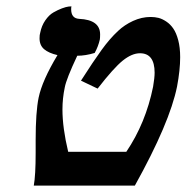

<svg xmlns="http://www.w3.org/2000/svg" viewBox="-20 -582 585 602"><path d="M101.1 -275.9Q112.3 -329.6 160.2 -409.2Q132.8 -415.5 118.4 -427.7Q104 -439.9 104 -461.9Q104 -473.1 106 -479Q110.4 -501.5 122.1 -518.3Q133.8 -535.2 147.5 -543Q161.1 -550.8 174.1 -555.7Q187 -560.5 195.3 -561.5L204.1 -562Q203.1 -559.1 203.1 -553.2Q203.1 -524.4 228 -522.9Q293.9 -520 293.9 -474.1Q293.9 -462.9 293 -458Q288.1 -436.5 276.9 -416Q248 -407.2 222.2 -407.2Q188 -334.5 183.1 -308.1Q175.8 -273.4 175.8 -238.8Q175.8 -181.2 193.8 -106H376Q437 -196.3 460 -310.1Q464.8 -338.4 464.8 -354Q464.8 -415 418.9 -415Q393.6 -415 365 -392.1Q336.4 -369.1 286.1 -304.2L233.9 -329.1Q272.9 -390.1 298.6 -425.5Q324.2 -460.9 350.1 -484.9Q370.1 -503.9 397.2 -516.4Q424.3 -528.8 452.1 -528.8Q465.3 -528.8 477.1 -525.9Q488.8 -522.9 501.5 -514.4Q514.2 -505.9 523.4 -492.4Q532.7 -479 538.8 -456.1Q544.9 -433.1 544.9 -402.8Q544.9 -362.8 535.2 -311Q512.2 -196.8 402.8 0H85.9Q91.8 -32.2 91.8 -103V-119.1V-124V-143.1Q91.8 -230.5 101.1 -275.9Z"/></svg>

Font: Linux Libertine G
Style: Bold Italic
Weight: 700
Italic angle: -11.5°
Designer: Philipp H. Poll
Foundry: Philipp H. Poll
Version: Version 4.1.0